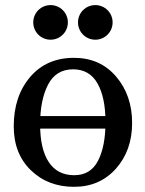

<svg xmlns="http://www.w3.org/2000/svg" viewBox="-20 -722 568 750"><path d="M269 7.8Q167.5 7.8 100.6 -56.9Q33.7 -121.6 33.7 -228.5Q33.7 -346.2 97.7 -421.1Q161.6 -496.1 269 -496.1Q371.1 -496.1 433.6 -422.9Q496.1 -349.6 496.1 -241.7Q496.1 -134.3 432.9 -63.2Q369.6 7.8 269 7.8ZM270 -37.6Q334 -37.6 363 -94.2Q392.1 -150.9 392.1 -244.6Q392.1 -341.3 360.8 -396.2Q329.6 -451.2 265.6 -451.2Q198.7 -451.2 167.7 -391.4Q136.7 -331.5 136.7 -236.3Q136.7 -139.6 170.7 -88.6Q204.6 -37.6 270 -37.6ZM424.3 -219.7H106.9V-268.6H424.3ZM352.5 -566.9Q338.9 -566.9 326.4 -572Q314 -577.1 304.4 -586.7Q294.9 -596.2 289.8 -608.6Q284.7 -621.1 284.7 -634.8Q284.7 -647.9 289.8 -660.4Q294.9 -672.9 304.4 -682.4Q314 -691.9 326.4 -697Q338.9 -702.1 352.5 -702.1Q365.7 -702.1 378.2 -697Q390.6 -691.9 400.1 -682.4Q409.7 -672.9 414.8 -660.4Q419.9 -647.9 419.9 -634.8Q419.9 -621.1 414.8 -608.6Q409.7 -596.2 400.1 -586.7Q390.6 -577.1 378.2 -572Q365.7 -566.9 352.5 -566.9ZM177.7 -566.9Q164.1 -566.9 151.6 -572Q139.2 -577.1 129.6 -586.7Q120.1 -596.2 115 -608.6Q109.9 -621.1 109.9 -634.8Q109.9 -647.9 115 -660.4Q120.1 -672.9 129.6 -682.4Q139.2 -691.9 151.6 -697Q164.1 -702.1 177.7 -702.1Q190.9 -702.1 203.4 -697Q215.8 -691.9 225.3 -682.4Q234.9 -672.9 240 -660.4Q245.1 -647.9 245.1 -634.8Q245.1 -621.1 240 -608.6Q234.9 -596.2 225.3 -586.7Q215.8 -577.1 203.4 -572Q190.9 -566.9 177.7 -566.9Z"/></svg>

Font: Munson
Style: Regular
Weight: 400
Designer: Paul James MIller
Foundry: High-Logic / Made with FontCreator
Version: Version 2.10;May 5, 2019;FontCreator 11.5.0.2430 64-bit